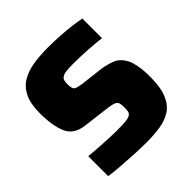

<svg xmlns="http://www.w3.org/2000/svg" viewBox="-188 -838 987 987"><g transform="rotate(-45 306.0 -344.0)"><path d="M321 8Q279 8 231.5 5.5Q184 3 138.5 -0.5Q93 -4 59 -9V-154Q114 -149 168 -146Q222 -143 257 -143Q300 -143 322.5 -145.5Q345 -148 354 -155Q364 -161 366 -172.5Q368 -184 368 -202Q368 -225 362.5 -236Q357 -247 339.5 -252Q322 -257 285 -261L157 -277Q86 -286 62.5 -340.5Q39 -395 39 -487Q39 -555 59.5 -596.5Q80 -638 116.5 -659.5Q153 -681 201.5 -688.5Q250 -696 306 -696Q348 -696 391.5 -693.5Q435 -691 473.5 -686Q512 -681 538 -676V-533Q501 -538 445 -541.5Q389 -545 341 -545Q310 -545 291 -543Q272 -541 263 -535Q251 -528 248 -518Q245 -508 245 -493Q245 -472 248.5 -461.5Q252 -451 264.5 -446.5Q277 -442 305 -438L425 -424Q464 -418 497 -404.5Q530 -391 552 -349Q561 -330 567 -297.5Q573 -265 573 -217Q573 -141 554 -95.5Q535 -50 501 -28Q467 -6 421 1Q375 8 321 8Z"/></g></svg>

Font: Saira ExtraBold
Style: Regular
Weight: 800
Designer: Hector Gatti with collaboration of the Omnibus-Type team
Foundry: Omnibus-Type
Version: Version 1.100; ttfautohint (v1.8.3)